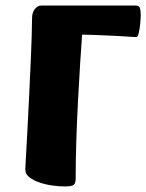

<svg xmlns="http://www.w3.org/2000/svg" viewBox="-20 -659 527 692"><path d="M213 13Q192.9 13 168.4 9.6Q143.9 6.2 121.9 -1.4Q100 -9.1 85.5 -20.5Q71.1 -31.9 71.1 -48Q71.1 -51.7 73.3 -89.7Q75.6 -127.7 78.7 -187.7Q81.8 -247.7 85.3 -318.7Q88.8 -389.7 91.8 -461.1Q94.8 -532.6 95.5 -592.2Q95.5 -613.8 105.6 -626.4Q115.6 -639 128.9 -639H470.4Q480.5 -639 483.8 -630.7Q487.2 -622.4 487.2 -606.6Q487.2 -593.3 485.4 -573.9Q483.5 -554.4 480 -539.9Q476.5 -525.3 471.5 -525.3Q468.5 -525.3 453.2 -526.3Q437.9 -527.3 415 -528.7Q392.1 -530.1 366.9 -531.1Q341.6 -532.1 318.5 -533.1Q295.3 -534.1 279.6 -534.1H275.9Q272.9 -494.8 269 -432.6Q265.1 -370.5 261.3 -297.9Q257.4 -225.3 255 -151.6Q252.7 -77.9 252.7 -14.6Q252.7 0.7 246.1 6.8Q239.6 13 213 13Z"/></svg>

Font: Briem Hand Thin
Style: Regular
Weight: 100
Designer: Gunnlaugur SE Briem, Eben Sorkin
Foundry: Sorkin Type Co.
Version: Version 1.003